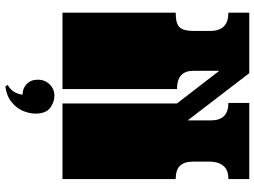

<svg xmlns="http://www.w3.org/2000/svg" viewBox="-140 -616 975 736"><g transform="rotate(90 348.0 -248.5)"><path d="M29 -171V-172Q29 -185 29 -191Q29 -197 29 -209V-260Q29 -269 29 -273.5Q29 -278 29 -282.5Q29 -287 29 -296V-297Q29 -310 29 -316Q29 -322 29 -334V-434Q72 -434 85.5 -449.5Q99 -465 99 -500V-567Q99 -636 29 -636V-716H261L442 -480V-569Q442 -636 375 -636V-716H667V-636Q632 -636 616 -616.5Q600 -597 600 -564V-500Q600 -468 615.5 -451Q631 -434 667 -434V0H377V-135Q377 -144 377 -148.5Q377 -153 377 -157.5Q377 -162 377 -171V-172Q377 -185 377 -191Q377 -197 377 -209V-260Q377 -269 377 -273.5Q377 -278 377 -282.5Q377 -287 377 -296V-297Q377 -310 377 -316Q377 -322 377 -334V-439L252 -601V-501Q252 -439 322 -439V0H29V-135Q29 -144 29 -148.5Q29 -153 29 -157.5Q29 -162 29 -171ZM343 153Q319 153 302.5 137Q286 121 286 95Q286 67 304 49Q322 31 347 31Q373 31 394.5 47.5Q416 64 416 104Q416 126 406 150.5Q396 175 372.5 194.5Q349 214 312 219L306 210Q326 199 334.5 182Q343 165 343 153Z"/></g></svg>

Font: Danfo
Style: Regular
Weight: 400
Version: Version 1.000;Glyphs 3.2 (3236)